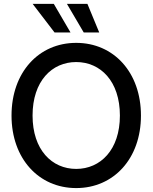

<svg xmlns="http://www.w3.org/2000/svg" viewBox="-20 -961 789 993"><path d="M374 11.7C567.9 11.7 709 -140.6 709 -363.3C709 -586.9 567.9 -739.3 374 -739.3C180.2 -739.3 39.6 -586.9 39.6 -363.3C39.6 -141.1 180.2 11.7 374 11.7ZM374 -87.4C248.5 -87.4 148.4 -186 148.4 -363.3C148.4 -541.5 248.5 -640.1 374 -640.1C499.5 -640.1 600.1 -541.5 600.1 -363.3C600.1 -186 499.5 -87.4 374 -87.4ZM148.9 -940.9 262.2 -793H344.7L258.3 -940.9ZM326.2 -940.9 413.1 -793H493.2L432.1 -940.9Z"/></svg>

Font: Inteeer Medium
Style: Regular
Weight: 500
Designer: Rasmus Andersson
Foundry: rsms
Version: Version 4.001;Glyphs 3.4 (3402)